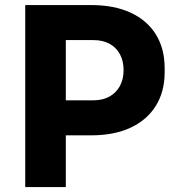

<svg xmlns="http://www.w3.org/2000/svg" viewBox="-20 -756 707 776"><path d="M226 -209V-350.5H356.8Q395.2 -350.5 422.5 -365.8Q449.8 -381 464.6 -408.5Q479.5 -436 479.5 -472.2Q479.5 -509.5 464.6 -537Q449.8 -564.5 422.5 -579.2Q395.2 -594 356.8 -594H226V-735.5H348.5Q441.5 -735.5 508 -704.8Q574.5 -674 610 -616.8Q645.5 -559.5 645.5 -480.2V-464.2Q645.5 -386 610 -328.6Q574.5 -271.2 508 -240.1Q441.5 -209 348.5 -209ZM82 0V-735.5H246V0Z"/></svg>

Font: SVN-Sora Variable
Style: Regular
Weight: 400
Designer: Jonathan Barnbrook, Julián Moncada
Foundry: Barnbrook Fonts
Version: Version 2.000 - Viet hoa boi STYLEno.1 Fonts